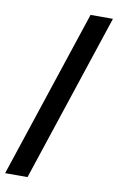

<svg xmlns="http://www.w3.org/2000/svg" viewBox="-98 -749 542 883"><g transform="rotate(10 173.5 -307.5)"><path d="M-9 85 251.5 -700H356L95.5 85Z"/></g></svg>

Font: Cabin SemiCondensedMedium
Style: Regular
Weight: 500
Width: 4
Designer: Pablo Impallari
Foundry: Pablo Impallari. http://www.impallari.com Igino Marini. http://www.ikern.com
Version: Version 3.001